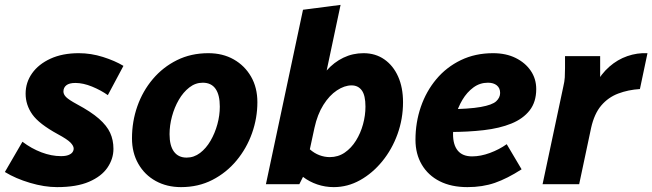

<svg xmlns="http://www.w3.org/2000/svg" viewBox="-47 -755 2674 787"><path d="M-27 -50 45 -174Q82 -146 123 -130.5Q164 -115 203 -115Q222 -115 233.5 -119.5Q245 -124 250 -131Q255 -138 255 -146Q255 -157 242 -170.5Q229 -184 190 -205Q113 -247 85.5 -286Q58 -325 58 -371Q58 -417 84.5 -454.5Q111 -492 160 -514.5Q209 -537 276 -537Q326 -537 375 -521.5Q424 -506 459 -485L395 -365Q367 -385 330.5 -400Q294 -415 262 -415Q237 -415 225 -405.5Q213 -396 213 -380Q213 -368 224 -357Q235 -346 268 -328Q326 -297 358.5 -268.5Q391 -240 404.5 -210.5Q418 -181 418 -145Q418 -104 393.5 -68Q369 -32 318 -10Q267 12 187 12Q135 12 76 -5.5Q17 -23 -27 -50Z M494 -188Q494 -257 516 -319.5Q538 -382 579.5 -431Q621 -480 678.5 -508.5Q736 -537 807 -537Q866 -537 911 -511.5Q956 -486 982 -441Q1008 -396 1008 -336Q1008 -271 986 -209Q964 -147 922.5 -97Q881 -47 823.5 -17.5Q766 12 695 12Q637 12 591.5 -13Q546 -38 520 -83.5Q494 -129 494 -188ZM648 -205Q648 -158 666 -133.5Q684 -109 718 -109Q748 -109 773 -128Q798 -147 816 -178Q834 -209 844 -245.5Q854 -282 854 -318Q854 -366 836.5 -391Q819 -416 784 -416Q754 -416 729 -396.5Q704 -377 686 -346Q668 -315 658 -278Q648 -241 648 -205Z M1043 0 1195 -715 1349 -735 1292 -466Q1322 -500 1360.5 -518.5Q1399 -537 1443 -537Q1492 -537 1528.5 -511.5Q1565 -486 1585 -441Q1605 -396 1605 -336Q1605 -268 1582.5 -205.5Q1560 -143 1520 -94Q1480 -45 1429 -16.5Q1378 12 1321 12Q1286 12 1253.5 1Q1221 -10 1195 -30L1180 0ZM1223 -143Q1241 -127 1262 -119Q1283 -111 1305 -111Q1339 -111 1366 -129.5Q1393 -148 1412 -178.5Q1431 -209 1441 -245.5Q1451 -282 1451 -318Q1451 -364 1436 -384.5Q1421 -405 1394 -405Q1365 -405 1334 -384.5Q1303 -364 1278.5 -325Q1254 -286 1242 -231Z M1656 -182Q1656 -253 1678 -317Q1700 -381 1741.5 -430.5Q1783 -480 1842 -508.5Q1901 -537 1974 -537Q2027 -537 2066.5 -517.5Q2106 -498 2128.5 -465Q2151 -432 2151 -390Q2151 -337 2124 -302.5Q2097 -268 2049 -248.5Q2001 -229 1936 -221.5Q1871 -214 1796 -214Q1786 -214 1777.5 -214.5Q1769 -215 1758 -215L1772 -307Q1774 -307 1777.5 -307Q1781 -307 1783 -307Q1876 -308 1923.5 -316.5Q1971 -325 1987 -340Q2003 -355 2003 -374Q2003 -394 1989.5 -405Q1976 -416 1953 -416Q1920 -416 1893.5 -396.5Q1867 -377 1848.5 -346Q1830 -315 1820 -278Q1810 -241 1810 -205Q1810 -161 1829.5 -137.5Q1849 -114 1888 -114Q1923 -114 1961 -128Q1999 -142 2030 -164L2091 -61Q2032 -23 1981.5 -5.5Q1931 12 1869 12Q1803 12 1755.5 -12Q1708 -36 1682 -80Q1656 -124 1656 -182Z M2177 0 2262 -400Q2267 -421 2268 -437.5Q2269 -454 2269 -476V-525H2413V-399L2394 -409Q2417 -452 2450.5 -481.5Q2484 -511 2524.5 -525Q2565 -539 2607 -537L2576 -390Q2528 -387 2487 -371.5Q2446 -356 2417.5 -322.5Q2389 -289 2376 -231L2327 0Z"/></svg>

Font: Radio Canada
Style: Italic
Weight: 400
Italic angle: -12°
Designer: Charles Daoud, Etienne Aubert Bonn, Alexandre Saumier Demers, Jacques Le Bailly
Foundry: Radio-Canada
Version: Version 2.104;gftools[0.9.28.dev5+ged2979d]